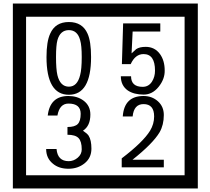

<svg xmlns="http://www.w3.org/2000/svg" viewBox="-20 -980 1195 1090"><path d="M1103 90H53V-960H1103ZM1028 15V-885H128V15ZM497 -656Q497 -442 371 -442Q244 -442 244 -656Q244 -744 265 -789Q294 -855 371 -855Q448 -855 477 -789Q497 -745 497 -656ZM444 -656Q444 -723 435 -752Q420 -809 371 -809Q322 -809 306 -752Q298 -723 298 -656Q298 -587 306 -553Q322 -488 371 -488Q419 -488 435 -554Q444 -587 444 -656ZM915 -580Q916 -531 880.5 -487Q845 -443 796 -443Q741 -443 706 -466Q666 -494 666 -547H724Q724 -487 790 -487Q824 -487 843 -517Q860 -544 860 -579Q860 -673 795 -673Q748 -673 722 -616H672L679 -847H890V-801H733L727 -677Q740 -689 753 -701Q772 -714 807 -714Q859 -714 889 -672Q915 -635 915 -580ZM499 -136Q499 -84 460.5 -53Q422 -22 369 -22Q314 -22 280 -51Q242 -82 242 -134H301Q307 -65 370 -65Q398 -65 421 -84.5Q444 -104 444 -132Q444 -177 426 -196Q408 -215 363 -215V-259Q405 -259 421.5 -276Q438 -293 438 -334Q438 -392 369 -392Q318 -392 306 -324H251Q264 -435 368 -435Q419 -435 454 -409Q493 -380 493 -330Q493 -265 451 -238Q475 -222 483 -210Q499 -185 499 -136ZM910 -30H671V-81Q792 -173 832 -238Q855 -276 855 -319Q855 -389 795 -389Q740 -389 733 -319H677Q685 -435 795 -435Q843 -435 876.5 -405Q910 -375 910 -327Q910 -271 886 -229Q848 -165 732 -73H910Z"/></svg>

Font: Unicode BMP Fallback SIL
Style: Regular
Weight: 400
Foundry: NRSI, SIL International
Version: Version 5.1 Based on Unicode 5.1